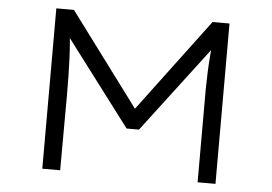

<svg xmlns="http://www.w3.org/2000/svg" viewBox="-50 -768 1183 835"><g transform="rotate(5 541.5 -350.0)"><path d="M163 0V-700H240L558 -273L526 -274L845 -700H919V0H841V-324Q840 -411 843 -483.5Q846 -556 855 -629L867 -601L567 -206H513L215 -600L227 -629Q236 -559 239 -487Q242 -415 242 -324L241 0Z"/></g></svg>

Font: Lexend Peta Light
Style: Regular
Weight: 300
Version: Version 1.007